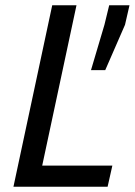

<svg xmlns="http://www.w3.org/2000/svg" viewBox="-20 -708 511 728"><path d="M31 0 178 -688H270L140 -80H406L388 0ZM325 -442 376 -614 394 -688H471L454 -614L379 -442Z"/></svg>

Font: Saira Semi Condensed
Style: Italic
Weight: 400
Width: 4
Italic angle: -12°
Designer: Hector Gatti with collaboration of the Omnibus-Type team
Foundry: Omnibus-Type
Version: Version 1.001; ttfautohint (v1.8)